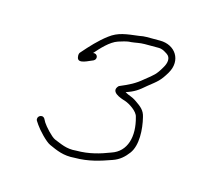

<svg xmlns="http://www.w3.org/2000/svg" viewBox="-61 -719 513 471"><g transform="rotate(15 195.5 -484.0)"><path d="M258 -632H292C303 -632 307.4 -628.4 316 -623C326.9 -615.8 324.8 -601.7 317 -589C304.9 -567.9 299.6 -564.7 280 -549C260.6 -532.4 247.1 -526.3 223 -516C205.3 -498.3 235 -488.4 247 -485C259.3 -480.9 280.4 -467.1 283 -454C296.5 -406.7 285.3 -366.4 248 -354C222.6 -344.2 196.4 -336 163 -336C137.9 -333.5 122.2 -342.9 106 -349C96.5 -353.1 77.4 -374.4 72 -383L67 -392C60.1 -401.6 45.8 -392.3 51 -382L57 -373C64.3 -362.1 86.4 -338.1 98 -333C117.4 -324.4 135.3 -315.6 164 -318C199.3 -318 227.5 -327.2 255 -337C272.3 -342.8 283.5 -353.4 293 -366C309.6 -388.1 307.4 -428.3 300 -458C296.4 -474.3 287.2 -481.2 273 -491C259.4 -500.4 254.3 -499.2 243 -506C264.5 -513.2 273 -519.4 291 -535C312.2 -551.9 318.8 -555.9 333 -580C353.7 -615.7 331.1 -650 292 -650H258C252 -650 246 -649.3 240 -648C207.9 -644 187.5 -642.5 166 -626C145.1 -610.3 127.5 -590.9 111 -572C107.7 -569.3 106.7 -564.7 108 -558C111.3 -541.4 137.2 -557.7 147 -561C157.1 -566.1 152.4 -580.9 141 -578C154 -592.8 173.1 -614.4 193 -621C200.9 -623.3 213.3 -628 224 -628C236 -629.2 245.1 -632 258 -632Z"/></g></svg>

Font: HoneyBee
Style: BLn
Weight: 100
Foundry: Cannot Into Space Fonts
Version: Version 0.89